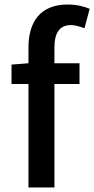

<svg xmlns="http://www.w3.org/2000/svg" viewBox="-20 -830 417 850"><path d="M377 -791C352 -802 317 -810 280 -810C157 -810 106 -732 106 -619V-550L31 -544V-458H106V0H221V-458H332V-550H221V-620C221 -686 245 -719 294 -719C310 -719 330 -714 354 -705Z"/></svg>

Font: Spoqa Han Sans Neo Medium
Style: Regular
Weight: 500
Designer: [Spoqa Han Sans Neo] Dong-huui Kim  Younghwa Kang  Yujin Lee  [Noto Sans] Ryoko NISHIZUKA  (kana & ideographs); Paul D. 
Foundry: Spoqa (http://www.spoqa-han-sans.com)
Version: Version 1.000